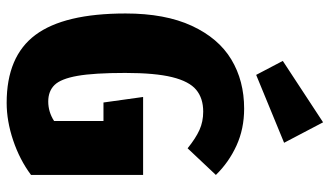

<svg xmlns="http://www.w3.org/2000/svg" viewBox="-232 -764 1014 591"><g transform="rotate(90 275.5 -469.0)"><path d="M519 -626 437 -539Q406 -564 380.5 -575.5Q355 -587 324 -587Q283 -587 257 -565.5Q231 -544 218 -491.5Q205 -439 205 -347Q205 -251 214 -200Q223 -149 242 -129.5Q261 -110 293 -110Q325 -110 353 -128V-280H296L279 -402H519V-57Q472 -22 412.5 -2Q353 18 297 18Q154 18 88 -70.5Q22 -159 22 -348Q22 -470 60 -552Q98 -634 163.5 -673.5Q229 -713 315 -713Q377 -713 428.5 -689.5Q480 -666 519 -626ZM357 -956 420 -836 211 -750 168 -832Z"/></g></svg>

Font: Fira Sans Extra Condensed ExtraBold
Style: Regular
Weight: 800
Width: 1
Designer: Carrois Corporate & Edenspiekermann AG
Foundry: Carrois Corporate GbR & Edenspiekermann AG
Version: Version 4.203